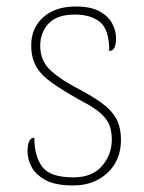

<svg xmlns="http://www.w3.org/2000/svg" viewBox="-20 -562 445 592"><path d="M206.1 9.8Q148.9 9.8 119.6 -7.3Q88.9 -24.4 76.9 -48.1Q64.9 -71.8 64.9 -95.2Q64.9 -137.2 85.9 -137.2Q85.9 -80.1 110.4 -47.6Q134.8 -15.1 206.1 -15.1Q264.2 -15.1 294.4 -50Q324.7 -85 324.7 -131.8Q324.7 -155.3 317.9 -174.8Q311 -193.8 290.5 -212.4Q270 -231 229 -252Q170.4 -284.7 137.7 -308.6Q104 -333 90.1 -359.6Q76.2 -386.2 76.2 -421.9Q76.2 -475.1 113 -508.5Q149.9 -542 213.9 -542Q258.8 -542 286.6 -527.3Q314 -512.2 325.9 -489.5Q337.9 -466.8 337.9 -444.8Q337.9 -404.8 316.9 -404.8Q316.9 -470.2 288.8 -493.7Q260.7 -517.1 210.9 -517.1Q155.8 -517.1 129.9 -489.5Q104 -461.9 104 -420.9Q104 -374 137 -344Q169.9 -314 231 -283.2Q280.8 -256.3 308.1 -232.9Q334 -210 343.5 -185.5Q353 -161.1 353 -130.9Q353 -67.9 311.5 -29.1Q270 9.8 206.1 9.8Z"/></svg>

Font: Koh Santepheap Thin
Style: Regular
Weight: 100
Designer: Danh Hong
Version: Version 2.002; ttfautohint (v1.8.3)